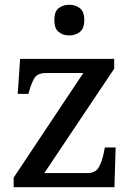

<svg xmlns="http://www.w3.org/2000/svg" viewBox="-20 -782 554 802"><path d="M37 0V-40L328 -477H174Q138 -477 125 -457.5Q112 -438 101 -398L99 -390H54L64 -536H457V-495L165 -59H345Q379 -59 392.5 -83Q406 -107 413 -141L418 -166H463L458 0ZM269 -634Q243 -634 225 -648.5Q207 -663 207 -698Q207 -734 225 -748Q243 -762 270 -762Q295 -762 313.5 -748Q332 -734 332 -698Q332 -663 313.5 -648.5Q295 -634 269 -634Z"/></svg>

Font: ET Text
Style: Regular
Weight: 470
Designer: Monotype Design Team
Foundry: Monotype Imaging Inc.
Version: Version 2.009